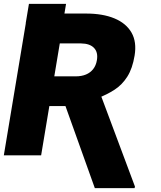

<svg xmlns="http://www.w3.org/2000/svg" viewBox="-22 -797 827 985"><path d="M109.9 -677.7 126.5 -777.3H316.9L300.3 -677.7ZM118.7 -727.5H419.4Q505.4 -727.5 565.2 -702.6Q625 -677.7 652.6 -629.9Q680.2 -582 668.5 -511.7Q657.7 -445.8 631.3 -404.1Q605 -362.3 565.9 -336.9Q526.9 -311.5 478 -293L405.8 -252.9H157.7L181.2 -405.3H365.7Q396.5 -405.3 419.2 -414.8Q441.9 -424.3 456.3 -442.9Q470.7 -461.4 475.1 -488.3Q481.9 -528.8 460.2 -551.3Q438.5 -573.7 394 -574.2H284.7L189 0H-2.4ZM464.4 168 292.5 -312.5H493.7L670.4 160.2L668.5 168Z"/></svg>

Font: Inter 20pt Black
Style: Italic
Weight: 900
Italic angle: -9.3988°
Version: Version 4.001;git-66647c0bb